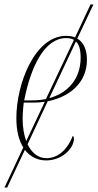

<svg xmlns="http://www.w3.org/2000/svg" viewBox="-39 -706 437 857"><path d="M-19 131H-7L72 -37C96 -6 129 10 167 10C240 10 291 -46 291 -86C291 -94 288 -98 286 -100C266 -47 226 0 168 0C132 0 103 -23 84 -62L174 -254C275 -274 349 -339 349 -439C349 -485 334 -517 306 -534L378 -686H365L296 -539C284 -544 271 -546 256 -546C117 -546 34 -333 34 -179C34 -123 45 -79 65 -48ZM105 -258H69C100 -416 163 -536 256 -536C269 -536 281 -534 291 -528L166 -264C147 -260 127 -258 105 -258ZM321 -449C321 -355 265 -291 181 -268L300 -521C314 -508 321 -484 321 -449ZM62 -176C62 -204 66 -240 67 -248H109C126 -248 144 -249 161 -252L78 -76C68 -104 62 -138 62 -176Z"/></svg>

Font: Noto Serif Display Condensed Thin
Style: Italic
Weight: 100
Width: 3
Italic angle: -12°
Designer: Monotype Design Team
Foundry: Monotype Imaging Inc.
Version: Version 2.009